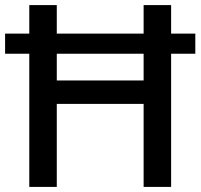

<svg xmlns="http://www.w3.org/2000/svg" viewBox="-20 -734 788 754"><path d="M95 0V-523H0V-602H95V-714H203V-602H544V-714H652V-602H747V-523H652V0H544V-326H203V0ZM203 -418H544V-523H203Z"/></svg>

Font: Noto Sans Hebrew Medium
Style: Regular
Weight: 500
Designer: Monotype Design Team
Foundry: Monotype Imaging Inc.
Version: Version 2.003